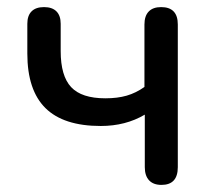

<svg xmlns="http://www.w3.org/2000/svg" viewBox="-20 -514 598 541"><path d="M388 -43V-191Q334 -159 264 -159Q159 -159 108 -209.5Q57 -260 57 -363V-447Q57 -470 69 -482Q81 -494 104 -494Q127 -494 139 -482Q151 -470 151 -447V-370Q151 -300 180.5 -268.5Q210 -237 277 -237Q311 -237 337 -244.5Q363 -252 387 -269V-445Q387 -469 399 -481.5Q411 -494 434 -494Q481 -494 481 -445V-43Q481 7 435 7Q412 7 400 -6Q388 -19 388 -43Z"/></svg>

Font: SN Pro
Style: Regular
Weight: 400
Designer: Tobias Whetton
Foundry: Supernotes
Version: Version 1.003